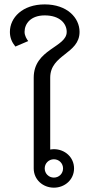

<svg xmlns="http://www.w3.org/2000/svg" viewBox="-20 -845 390 873"><path d="M225 -120.8C248.3 -120.8 266.7 -102.5 266.7 -79.2C266.7 -55.8 248.3 -37.5 225 -37.5C201.7 -37.5 183.3 -55.8 183.3 -79.2C183.3 -102.5 201.7 -120.8 225 -120.8ZM108.3 -658.3C101.7 -666.7 91.7 -682.5 91.7 -700C91.7 -737.5 120 -775 183.3 -775C252.5 -775 283.3 -737.5 283.3 -700C283.3 -629.2 133.3 -622.5 133.3 -491.7V-79.2C133.3 -28.3 175 8.3 225 8.3C275 8.3 316.7 -28.3 316.7 -79.2C316.7 -130 275 -166.7 225 -166.7C219.2 -166.7 213.3 -165.8 208.3 -165V-491.7C208.3 -598.3 341.7 -599.2 341.7 -700C341.7 -764.2 285 -825 183.3 -825C81.7 -825 25 -764.2 25 -700C25 -673.3 34.2 -652.5 50 -633.3Z"/></svg>

Font: BoonHome
Style: Book
Weight: 400
Designer: Sungsit Sawaiwan
Foundry: Sungsit Sawaiwan
Version: Version 0.2